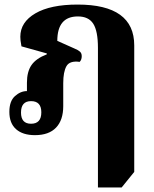

<svg xmlns="http://www.w3.org/2000/svg" viewBox="-20 -581 674 841"><path d="M409 240V-371Q409 -445 388.5 -477Q368 -509 321 -509Q231 -509 231 -402L305 -369Q322 -362 330 -355Q338 -348 338 -335Q338 -319 329 -310Q285 -316 271 -291Q257 -266 257 -217V-116Q257 -55 225.5 -22Q194 11 133 11Q80 11 50.5 -15Q21 -41 21 -91Q21 -138 45.5 -160Q70 -182 98 -182V-219Q98 -267 118 -296Q138 -325 185 -343V-347L74 -378Q71 -393 70 -403Q69 -413 69 -420Q69 -484 135 -522.5Q201 -561 320 -561Q568 -561 568 -382V172L513 240ZM116 -39Q161 -39 161 -89Q161 -138 116 -138Q72 -138 72 -88Q72 -39 116 -39Z"/></svg>

Font: Noto Serif Thai SemiCondensed ExtraBold
Style: Regular
Weight: 800
Width: 4
Designer: Monotype Design Team
Foundry: Monotype Imaging Inc.
Version: Version 2.002; ttfautohint (v1.8.4.7-5d5b)